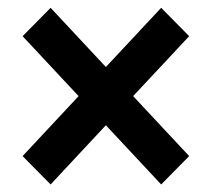

<svg xmlns="http://www.w3.org/2000/svg" viewBox="-20 -578 560 502"><path d="M474.6 -483.4 328.1 -326.7 474.6 -169.9 401.4 -95.7 256.8 -250.5 112.3 -95.7 39.1 -169.9 185.5 -326.7 39.1 -483.4 112.3 -557.6 256.8 -402.8 401.4 -557.6Z"/></svg>

Font: Robert Sans
Style: Bold
Weight: 700
Designer: Christian Robertson (extended by Adam Twardoch)
Foundry: Google
Version: Version 12.135;April 2, 2019;FontCreator 11.5.0.2425 64-bit;